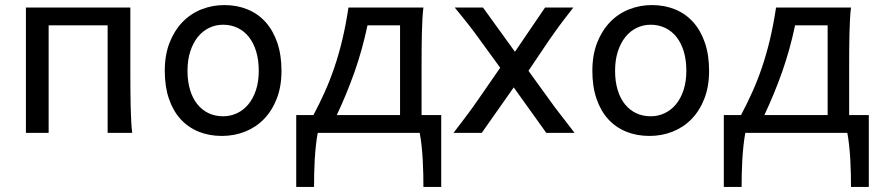

<svg xmlns="http://www.w3.org/2000/svg" viewBox="-20 -528 3497 763"><path d="M498 -239.3Q498 -203.6 498.3 -168.9Q498.5 -134.3 499.3 -103Q500 -71.8 501.5 -45.4Q502.9 -19 505.4 0H407.7V-427.2H173.3V0H83V-498H498Z M725.1 -246.6Q725.1 -204.1 735.4 -170.4Q745.6 -136.7 764.4 -113.5Q783.2 -90.3 809.1 -78.1Q835 -65.9 866.7 -65.9Q896 -65.9 921.9 -78.1Q947.8 -90.3 967 -113.5Q986.3 -136.7 997.3 -170.4Q1008.3 -204.1 1008.3 -246.6Q1008.3 -289.6 998 -323.5Q987.8 -357.4 969 -381.1Q950.2 -404.8 924.1 -417.2Q897.9 -429.7 866.7 -429.7Q836.9 -429.7 811 -417.2Q785.2 -404.8 766.1 -381.1Q747.1 -357.4 736.1 -323.5Q725.1 -289.6 725.1 -246.6ZM634.8 -246.6Q634.8 -309.6 653.8 -358.2Q672.9 -406.7 705.1 -440.2Q737.3 -473.6 780.3 -490.7Q823.2 -507.8 871.6 -507.8Q921.9 -507.8 963.6 -490.7Q1005.4 -473.6 1035.4 -440.2Q1065.4 -406.7 1082 -358.2Q1098.6 -309.6 1098.6 -246.6Q1098.6 -183.6 1079.6 -135.3Q1060.5 -86.9 1028.3 -54.2Q996.1 -21.5 953.1 -4.6Q910.2 12.2 861.8 12.2Q811.5 12.2 769.8 -4.6Q728 -21.5 698 -54.2Q668 -86.9 651.4 -135.3Q634.8 -183.6 634.8 -246.6Z M1569.8 -70.8V-427.2H1440.4Q1419.4 -328.1 1388.4 -240.7Q1357.4 -153.3 1318.4 -70.8ZM1225.6 -70.8Q1249.5 -115.7 1270.5 -162.4Q1291.5 -209 1309.1 -261Q1326.7 -313 1340.6 -371.3Q1354.5 -429.7 1364.7 -498H1662.6Q1660.2 -479 1658.7 -452.4Q1657.2 -425.8 1656.5 -394.8Q1655.8 -363.8 1655.5 -329.1Q1655.3 -294.4 1655.3 -258.8V-70.8H1733.4V214.8H1662.6Q1662.6 191.4 1662.1 163.6Q1661.6 135.7 1659.9 106.9Q1658.2 78.1 1655.3 50.5Q1652.3 22.9 1647.9 0H1242.7Q1238.3 22.9 1235.4 50.5Q1232.4 78.1 1230.7 106.9Q1229 135.7 1228.5 163.6Q1228 191.4 1228 214.8H1157.2V-70.8Z M2258.3 -498Q2239.3 -473.6 2226.1 -456.3Q2212.9 -439 2202.1 -424.6Q2191.4 -410.2 2181.9 -396.5Q2172.4 -382.8 2160.6 -366.2L2080.1 -246.6L2163.1 -131.8Q2176.3 -113.3 2186 -100.3Q2195.8 -87.4 2206.5 -73.7Q2217.3 -60.1 2230.2 -43Q2243.2 -25.9 2263.2 0H2150.9L2021.5 -180.7L1894.5 0H1782.2Q1802.2 -26.4 1815.9 -44.2Q1829.6 -62 1840.1 -76.2Q1850.6 -90.3 1859.6 -103Q1868.7 -115.7 1879.9 -131.8L1967.8 -258.8L1889.6 -366.2Q1877.4 -383.3 1867.4 -396.7Q1857.4 -410.2 1846.2 -424.6Q1835 -439 1821 -456.3Q1807.1 -473.6 1787.1 -498H1899.4L2026.4 -322.3L2146 -498Z M2424.3 -246.6Q2424.3 -204.1 2434.6 -170.4Q2444.8 -136.7 2463.6 -113.5Q2482.4 -90.3 2508.3 -78.1Q2534.2 -65.9 2565.9 -65.9Q2595.2 -65.9 2621.1 -78.1Q2647 -90.3 2666.3 -113.5Q2685.5 -136.7 2696.5 -170.4Q2707.5 -204.1 2707.5 -246.6Q2707.5 -289.6 2697.3 -323.5Q2687 -357.4 2668.2 -381.1Q2649.4 -404.8 2623.3 -417.2Q2597.2 -429.7 2565.9 -429.7Q2536.1 -429.7 2510.3 -417.2Q2484.4 -404.8 2465.3 -381.1Q2446.3 -357.4 2435.3 -323.5Q2424.3 -289.6 2424.3 -246.6ZM2334 -246.6Q2334 -309.6 2353 -358.2Q2372.1 -406.7 2404.3 -440.2Q2436.5 -473.6 2479.5 -490.7Q2522.5 -507.8 2570.8 -507.8Q2621.1 -507.8 2662.8 -490.7Q2704.6 -473.6 2734.6 -440.2Q2764.6 -406.7 2781.2 -358.2Q2797.9 -309.6 2797.9 -246.6Q2797.9 -183.6 2778.8 -135.3Q2759.8 -86.9 2727.5 -54.2Q2695.3 -21.5 2652.3 -4.6Q2609.4 12.2 2561 12.2Q2510.7 12.2 2469 -4.6Q2427.2 -21.5 2397.2 -54.2Q2367.2 -86.9 2350.6 -135.3Q2334 -183.6 2334 -246.6Z M3269 -70.8V-427.2H3139.6Q3118.7 -328.1 3087.6 -240.7Q3056.6 -153.3 3017.6 -70.8ZM2924.8 -70.8Q2948.7 -115.7 2969.7 -162.4Q2990.7 -209 3008.3 -261Q3025.9 -313 3039.8 -371.3Q3053.7 -429.7 3064 -498H3361.8Q3359.4 -479 3357.9 -452.4Q3356.4 -425.8 3355.7 -394.8Q3355 -363.8 3354.7 -329.1Q3354.5 -294.4 3354.5 -258.8V-70.8H3432.6V214.8H3361.8Q3361.8 191.4 3361.3 163.6Q3360.8 135.7 3359.1 106.9Q3357.4 78.1 3354.5 50.5Q3351.6 22.9 3347.2 0H2941.9Q2937.5 22.9 2934.6 50.5Q2931.6 78.1 2929.9 106.9Q2928.2 135.7 2927.7 163.6Q2927.2 191.4 2927.2 214.8H2856.4V-70.8Z"/></svg>

Font: Andika Cyr
Style: Regular
Weight: 400
Designer: Victor Gaultney, Annie Olsen, Julie Remington, Don Collingsworth, Eric Hays, Becca Hirsbrunner
Foundry: SIL International
Version: Version 5.000